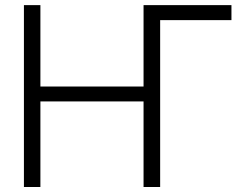

<svg xmlns="http://www.w3.org/2000/svg" viewBox="-20 -748 972 768"><path d="M905.8 -727.5V-667.5H620.6V0H554.2V-342.3H141.6V0H75.7V-727.5H141.6V-401.9H554.2V-727.5Z"/></svg>

Font: Inter Display Light
Style: Regular
Weight: 300
Designer: Rasmus Andersson
Foundry: rsms
Version: Version 4.000;git-a52131595